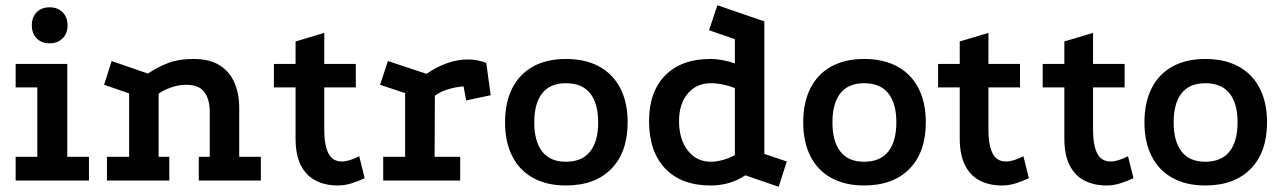

<svg xmlns="http://www.w3.org/2000/svg" viewBox="-20 -692 4919 736"><path d="M40 -447H238V-91H321V0H40V-91H123V-357H40ZM170 -664Q201 -664 220 -645Q239 -626 239 -595Q239 -564 220 -545Q201 -526 170 -526Q139 -526 120.5 -545Q102 -564 102 -595Q102 -626 120.5 -645Q139 -664 170 -664Z M390 0V-91H475V-334L379 -367L408 -458L547 -410Q586 -436 626 -451Q666 -466 721 -466Q783 -466 821.5 -442Q860 -418 878.5 -375.5Q897 -333 897 -279V-91H980V0H742V-91H784V-264Q784 -312 763 -339.5Q742 -367 694 -367Q665 -367 636.5 -357Q608 -347 588 -333V-91H629V0Z M1275 19Q1226 19 1189.5 0Q1153 -19 1133 -59Q1113 -99 1113 -162V-357H1030V-447H1113V-533L1223 -566V-447H1344V-357H1223V-194Q1223 -137 1238.5 -105Q1254 -73 1290 -73Q1318 -73 1357 -93L1378 -9Q1355 2 1328.5 10.5Q1302 19 1275 19Z M1615 -409Q1656 -437 1695.5 -450.5Q1735 -464 1773 -464Q1811 -464 1844 -451L1861 -327L1767 -307L1757 -361Q1724 -358 1695.5 -349Q1667 -340 1647 -325L1646 -91H1744V0H1449V-91H1533V-335L1437 -367L1467 -458Z M2149 -466Q2224 -466 2277 -437Q2330 -408 2358 -353.5Q2386 -299 2386 -223Q2386 -109 2323.5 -45Q2261 19 2149 19Q2076 19 2023.5 -10Q1971 -39 1943.5 -93.5Q1916 -148 1916 -223Q1916 -299 1943.5 -353.5Q1971 -408 2023.5 -437Q2076 -466 2149 -466ZM2149 -373Q2089 -373 2058.5 -334.5Q2028 -296 2028 -223Q2028 -150 2058.5 -111Q2089 -72 2149 -72Q2211 -72 2242 -111Q2273 -150 2273 -223Q2273 -296 2242 -334.5Q2211 -373 2149 -373Z M2965 24 2837 -20Q2779 19 2704 19Q2592 19 2530 -46Q2468 -111 2468 -228Q2468 -340 2530 -403Q2592 -466 2704 -466Q2725 -466 2749.5 -461.5Q2774 -457 2797 -449V-542L2698 -576L2730 -672L2910 -610V-102L2996 -73ZM2705 -72Q2726 -72 2751.5 -79Q2777 -86 2797 -98V-354Q2779 -362 2753.5 -367.5Q2728 -373 2705 -373Q2650 -373 2616.5 -333.5Q2583 -294 2583 -228Q2583 -158 2616.5 -115Q2650 -72 2705 -72Z M3292 -466Q3367 -466 3420 -437Q3473 -408 3501 -353.5Q3529 -299 3529 -223Q3529 -109 3466.5 -45Q3404 19 3292 19Q3219 19 3166.5 -10Q3114 -39 3086.5 -93.5Q3059 -148 3059 -223Q3059 -299 3086.5 -353.5Q3114 -408 3166.5 -437Q3219 -466 3292 -466ZM3292 -373Q3232 -373 3201.5 -334.5Q3171 -296 3171 -223Q3171 -150 3201.5 -111Q3232 -72 3292 -72Q3354 -72 3385 -111Q3416 -150 3416 -223Q3416 -296 3385 -334.5Q3354 -373 3292 -373Z M3821 19Q3772 19 3735.5 0Q3699 -19 3679 -59Q3659 -99 3659 -162V-357H3576V-447H3659V-533L3769 -566V-447H3890V-357H3769V-194Q3769 -137 3784.5 -105Q3800 -73 3836 -73Q3864 -73 3903 -93L3924 -9Q3901 2 3874.5 10.5Q3848 19 3821 19Z M4222 19Q4173 19 4136.5 0Q4100 -19 4080 -59Q4060 -99 4060 -162V-357H3977V-447H4060V-533L4170 -566V-447H4291V-357H4170V-194Q4170 -137 4185.5 -105Q4201 -73 4237 -73Q4265 -73 4304 -93L4325 -9Q4302 2 4275.5 10.5Q4249 19 4222 19Z M4600 -466Q4675 -466 4728 -437Q4781 -408 4809 -353.5Q4837 -299 4837 -223Q4837 -109 4774.5 -45Q4712 19 4600 19Q4527 19 4474.5 -10Q4422 -39 4394.5 -93.5Q4367 -148 4367 -223Q4367 -299 4394.5 -353.5Q4422 -408 4474.5 -437Q4527 -466 4600 -466ZM4600 -373Q4540 -373 4509.5 -334.5Q4479 -296 4479 -223Q4479 -150 4509.5 -111Q4540 -72 4600 -72Q4662 -72 4693 -111Q4724 -150 4724 -223Q4724 -296 4693 -334.5Q4662 -373 4600 -373Z"/></svg>

Font: Podkova
Style: Bold
Weight: 700
Designer: Ilya Yudin
Foundry: Cyreal (www.cyreal.org)
Version: Version 2.102; ttfautohint (v1.8.1.43-b0c9)